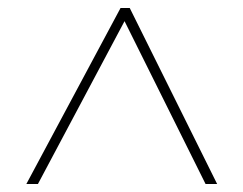

<svg xmlns="http://www.w3.org/2000/svg" viewBox="-20 -739 610 481"><path d="M46 -278H75L292 -686L495 -278H524L305 -719H282Z"/></svg>

Font: Noto Sans Syriac Eastern Thin
Style: Regular
Weight: 100
Designer: Patrick Giasson and the Monotype Design Team
Foundry: Monotype Imaging Inc.
Version: Version 3.001